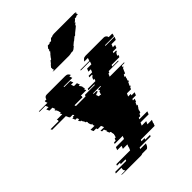

<svg xmlns="http://www.w3.org/2000/svg" viewBox="-324 -908 1240 1240"><g transform="rotate(-45 296.5 -287.5)"><path d="M651 -479H570L568 -474H652L643 -454H604L596 -434H617L609 -414H576L572 -404H597L593 -394H587L585 -389H584L577 -374H587L581 -359H510L505 -349H560L558 -344H468L464 -334H456L447 -314H579L577 -309H554L549 -299H556L554 -294H548L539 -274L533 -259H521L514 -244H522L515 -229H518L516 -224H515L511 -214H516L512 -204H507L503 -194H502L496 -179H502L500 -174H494L487 -159H450L441 -139H465L461 -129H490L482 -109H449L445 -99H461L453 -79H448L439 -59H446L442 -49H440L435 -39H433L426 -24H429L422 -9H414L407 6H393L388 16H461L453 36H379L370 56H411L402 76H443L434 96H436L428 116H302L297 126H326L322 136H366L361 146H261L256 156H308L304 166Q299 179 287 186H245Q237 190 228 190H64Q55 190 51 186H92Q83 179 83 169V166Q83 162 84 159L85 156H33L38 146H138L142 136H98L102 126H74L78 116H204L213 96H211L219 76H178L186 56H146L154 36H228L236 16H163L167 6H182L188 -9H197L203 -24H201L205 -33L202 -39H204L200 -49H203L198 -59H191L183 -79H188L179 -99H163L158 -109H191L183 -129H153L149 -139H125L117 -159H154L148 -174H154L152 -179H145L139 -194H140L136 -204H140L136 -214H130L126 -224H127L125 -229H122L116 -244H109L102 -259H114L108 -274H94L86 -294H97L94 -299H110L105 -309H80L77 -314H76L67 -334H-58L-63 -344H12L10 -349H14L9 -359H59L52 -374H61L55 -389H57L55 -394H54L50 -404H47L42 -414H52L44 -434H17L8 -454H29L21 -474H-33L-35 -479H44L40 -489Q39 -492 39 -496Q39 -498 40 -499H54Q59 -520 78 -520H247Q261 -520 268 -513.5Q275 -507 278 -499H264Q264 -498 264.5 -497.5Q265 -497 265 -496L268 -489L271 -479H191L193 -474H247L255 -454H234L241 -434H268L275 -414H265L269 -404H272L278 -389H276L281 -374H273L278 -359H229L232 -349H228L230 -344H156L159 -334H247L251 -344H341L343 -349H288L292 -359H362L368 -374H358L364 -389H365L367 -394H373L376 -404H351L355 -414H387L395 -434H373L381 -454H420L427 -474H343L345 -479H426L430 -489L432 -496Q433 -497 433 -499H400Q405 -507 412.5 -513.5Q420 -520 433 -520H600Q609 -520 616 -513.5Q623 -507 623 -499H656Q656 -493 655 -489ZM362 -309 363 -314H294L296 -309H321L325 -299H310L312 -294H301L308 -274H322L324 -268L326 -274L333 -294H340L342 -299H335L338 -309ZM589 -759H581Q586 -754 586 -745V-744H570Q570 -741 569 -739H554L550 -733L533 -719H540L522 -704H529L511 -689L486 -669H487L481 -664H482L476 -659H471L447 -639H445L421 -619H425L416 -612Q412 -608 407 -604.5Q402 -601 396 -599H381Q377 -598 371.5 -596.5Q366 -595 359 -595H222Q214 -595 210 -599H226Q221 -604 221 -611Q221 -615 223 -619H219Q221 -623 222 -624L234 -639H236L252 -659H257L262 -664H261L265 -669H264L280 -689H281L293 -704H286L298 -719H291L307 -739H323L327 -744H342L344 -746Q351 -755 357 -759H365Q375 -765 389 -765H575Q585 -765 589 -759Z"/></g></svg>

Font: Rubik Glitch
Style: Regular
Weight: 400
Designer: Hubert and Fischer, NaN
Foundry: Hubert and Fischer, NaN
Version: Version 2.200